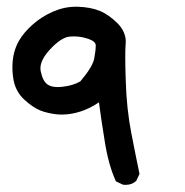

<svg xmlns="http://www.w3.org/2000/svg" viewBox="-20 -357 540 559"><path d="M160.6 -23.4Q141.6 -23.4 120.6 -28.3Q107.4 -31.2 96.7 -35.6Q74.7 -44.9 51.3 -66.4Q26.9 -88.9 20 -121.1Q16.1 -141.1 16.1 -161.1Q16.1 -205.1 35.2 -238.3Q49.3 -262.7 75.2 -285.6Q101.1 -308.6 134 -323Q167 -337.4 200.7 -337.4Q204.1 -337.4 207.5 -337.4Q243.7 -335.9 269.5 -325.7Q296.4 -314.9 322.3 -289.1Q346.2 -264.6 346.2 -235.4Q346.2 -232.9 345.5 -224.1Q344.7 -215.3 344.7 -188Q344.7 -160.6 346.2 -120.1Q348.6 -40 362.3 30.5Q376 101.1 386.2 149.4L376.5 169.9L375 170.9Q363.3 181.2 345.7 181.2Q342.3 181.2 337.9 180.7L317.4 170.9Q306.2 146 298.1 116.7Q290 87.4 284.7 52.7Q273.9 -13.7 268.1 -59.1Q241.7 -41 213.9 -32.2Q186 -23.4 160.6 -23.4ZM194.8 -251Q189.5 -251 183.6 -250.5Q158.2 -248.5 125 -212.4Q97.7 -182.6 97.7 -158.2Q97.7 -153.8 98.6 -149.4Q104.5 -120.6 118.7 -110.8Q129.4 -103.5 147.9 -103.5Q154.8 -103.5 162.6 -104.5Q192.9 -107.9 213.9 -120.1Q249.5 -162.1 254.2 -186Q258.8 -210 258.8 -225.6Q257.8 -236.8 237.1 -243.9Q216.3 -251 194.8 -251Z"/></svg>

Font: Bakudai
Style: Bold
Weight: 700
Version: Version 1.48